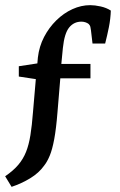

<svg xmlns="http://www.w3.org/2000/svg" viewBox="-36 -530 465 745"><path d="M135 113Q115 141 81.5 161.5Q48 182 9 195L-16 154Q16 132 35 109.5Q54 87 65 59.5Q76 32 82 -5.5Q88 -43 92 -95L103 -223L37 -233V-273L109 -284L111 -307Q116 -350 135 -386.5Q154 -423 182.5 -451Q211 -479 245 -494.5Q279 -510 314 -510Q332 -510 354.5 -505Q377 -500 394 -489Q393 -457 386.5 -424.5Q380 -392 372 -361H323L317 -412Q316 -421 314.5 -426.5Q313 -432 308 -437Q303 -441 295.5 -443.5Q288 -446 280 -446Q251 -446 232.5 -423.5Q214 -401 208 -344L202 -282H315V-226H198L187 -94Q182 -31 174.5 9.5Q167 50 157 74Q147 98 135 113Z"/></svg>

Font: Yrsa Medium
Style: Regular
Weight: 500
Designer: Anna Giedrys (Yrsa+Rasa design), David Brezina (Yrsa art-direction, Rasa art-direction, design)
Foundry: Rosetta Type Foundry
Version: Version 2.004